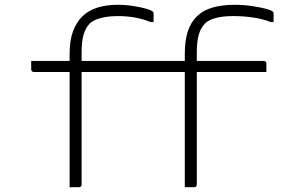

<svg xmlns="http://www.w3.org/2000/svg" viewBox="-20 -781 1240 800"><path d="M320 -12Q320 -7 317 -4Q314 -1 309 -1Q299 -1 289.5 -1Q280 -1 270 -1Q270 -26 270 -50.5Q270 -75 270 -100Q270 -168 270 -223Q270 -278 270 -328.5Q270 -379 270 -434Q270 -489 270 -557Q270 -613 284.5 -651.5Q299 -690 325 -714.5Q351 -739 388 -750Q425 -761 470 -761Q504 -761 535.5 -756Q567 -751 589.5 -744.5Q612 -738 617 -732Q619 -731 619.5 -729Q620 -727 620 -724Q620 -716 620 -706.5Q620 -697 620 -689H608Q579 -701 545 -707.5Q511 -714 470 -714Q444 -714 422 -710.5Q400 -707 383 -700.5Q366 -694 355 -684Q336 -665 328 -635.5Q320 -606 320 -563Q320 -513 320 -457.5Q320 -402 320 -345Q320 -288 320 -230.5Q320 -173 320 -118Q320 -63 320 -12ZM1090 -481H121Q118 -481 115.5 -482.5Q113 -484 111.5 -486.5Q110 -489 110 -492Q110 -502 110 -509.5Q110 -517 110 -527H1079Q1083 -527 1085 -525.5Q1087 -524 1088.5 -522Q1090 -520 1090 -516Q1090 -506 1090 -498.5Q1090 -491 1090 -481ZM800 -12Q800 -7 797 -4Q794 -1 789 -1Q779 -1 769.5 -1Q760 -1 750 -1Q750 -26 750 -50.5Q750 -75 750 -100Q750 -168 750 -223Q750 -278 750 -328.5Q750 -379 750 -434Q750 -489 750 -557Q750 -613 763 -651.5Q776 -690 802 -714.5Q828 -739 867 -750Q906 -761 958 -761Q994 -761 1028.5 -756Q1063 -751 1087.5 -744.5Q1112 -738 1117 -732Q1119 -731 1119.5 -729Q1120 -727 1120 -724Q1120 -716 1120 -706.5Q1120 -697 1120 -689H1108Q1079 -701 1038.5 -707.5Q998 -714 950 -714Q911 -714 881 -706.5Q851 -699 835 -684Q816 -665 808 -635.5Q800 -606 800 -563Q800 -513 800 -457.5Q800 -402 800 -345Q800 -288 800 -230.5Q800 -173 800 -118Q800 -63 800 -12Z"/></svg>

Font: Recursive Monospace Light
Style: Regular
Weight: 300
Version: Version 1.047